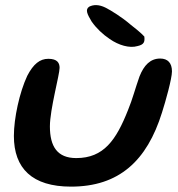

<svg xmlns="http://www.w3.org/2000/svg" viewBox="-20 -680 678 733"><path d="M504.5 -504C529.5 -509.5 533.5 -519.5 531 -540.5C521 -552 495 -573.5 476 -588C448.5 -612 404 -640.5 382.5 -651C358 -663 337.5 -663 320.5 -654.5C304 -643.5 313.5 -625 330 -597.5C348 -572 372 -549 399 -531C432.5 -507.5 474.5 -495 504.5 -504ZM251 32.5C434.5 32.5 541 -66 598.5 -250.5C612 -292.5 636.5 -380 636.5 -407.5C636.5 -439.5 620.5 -456.5 591.5 -456.5C554 -456.5 529.5 -431 512.5 -388C497 -344.5 485.5 -300 469 -260.5C423.5 -145 376 -76.5 271 -76.5C199 -76.5 170.5 -120.5 170.5 -197.5C170.5 -262.5 207.5 -394.5 207.5 -421C207.5 -439 199.5 -455.5 164.5 -455.5C132.5 -455.5 107.5 -436 84 -390.5C54.5 -327.5 33 -229 33 -161C33 -37 103 32.5 251 32.5Z"/></svg>

Font: Gluten
Style: Italic
Weight: 400
Italic angle: -13°
Designer: Tyler Finck
Foundry: Etcetera Type Company
Version: Version 0.920